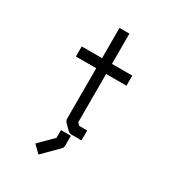

<svg xmlns="http://www.w3.org/2000/svg" viewBox="-188 -769 916 1006"><g transform="rotate(30 270.0 -265.5)"><path d="M239 -42H299V17Q299 30 291 38L201 128L158 86L239 5ZM297 -123 310 -109H359V-49H298Q286 -49 277 -58L246 -89Q237 -98 237 -110V-415H114V-476H237V-659H297V-476H420V-415H297Z"/></g></svg>

Font: 3270 Nerd Font
Style: Regular
Weight: 400
Monospace: yes
Version: Version 3.0.1;Nerd Fonts 3.3.0